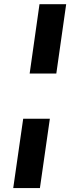

<svg xmlns="http://www.w3.org/2000/svg" viewBox="-20 -831 345 942"><path d="M256.3 -470.2 304.7 -810.5H173.8L125.5 -470.2ZM175.8 91.8 224.6 -248.5H93.8L44.9 91.8Z"/></svg>

Font: Winston SemiBold
Style: Italic
Weight: 600
Italic angle: -8.13011°
Designer: Vernon Adams, Kim Jin-seong, David Berlow, Cristiano Sobral
Foundry: The Winston Project Authors
Version: Version 3.004